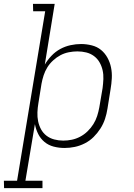

<svg xmlns="http://www.w3.org/2000/svg" viewBox="-72 -755 692 990"><path d="M-51 215 -52 177H16L161 -697H99L98 -735H210L159 -422Q173 -446 193.5 -467.5Q214 -489 239 -502.5Q264 -516 291.5 -522Q319 -528 346 -528Q374 -528 401.5 -521Q429 -514 449 -497.5Q469 -481 482 -457.5Q495 -434 500.5 -407Q506 -380 504.5 -351.5Q503 -323 498 -294L482 -194Q478 -168 469.5 -142Q461 -116 446 -92.5Q431 -69 411 -49Q391 -29 365.5 -16Q340 -3 313.5 2.5Q287 8 261 8Q232 8 205 1Q178 -6 157.5 -23Q137 -40 125 -64Q113 -88 108 -115L59 177H147V215ZM254 -30Q276 -30 298 -34.5Q320 -39 341 -50Q362 -61 379.5 -78Q397 -95 409.5 -115Q422 -135 429 -157Q436 -179 440 -201L457 -301Q460 -324 461 -347.5Q462 -371 457 -393Q452 -415 441 -434Q430 -453 412.5 -466Q395 -479 373 -484.5Q351 -490 327 -490Q305 -490 282.5 -485.5Q260 -481 240 -470.5Q220 -460 202 -443.5Q184 -427 172 -407.5Q160 -388 153 -366.5Q146 -345 142 -323L126 -223Q122 -200 121 -176Q120 -152 124.5 -130Q129 -108 139.5 -88.5Q150 -69 167.5 -55.5Q185 -42 207.5 -36Q230 -30 254 -30Z"/></svg>

Font: Iosevka Etoile Extralight
Style: Italic
Weight: 200
Italic angle: -9°
Designer: Belleve Invis
Foundry: Belleve Invis
Version: Version 22.1.2; ttfautohint (v1.8.4)